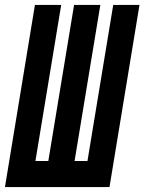

<svg xmlns="http://www.w3.org/2000/svg" viewBox="-37 -755 583 775"><path d="M-17 0 104 -735H210L106 -105H158L262 -735H368L264 -105H316L420 -735H526L405 0Z"/></svg>

Font: Iosevka Term Curly XBd Obl
Style: Regular
Weight: 800
Italic angle: -9°
Designer: Belleve Invis
Foundry: Belleve Invis
Version: Version 32.3.0